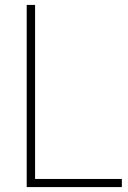

<svg xmlns="http://www.w3.org/2000/svg" viewBox="-20 -760 520 780"><path d="M88.5 0V-740H122.5V-33H475V0Z"/></svg>

Font: Encode Sans SC SemiCondensed Thin
Style: Regular
Weight: 250
Width: 4
Designer: Multiple Designers
Foundry: Impallari Type
Version: Version 3.002